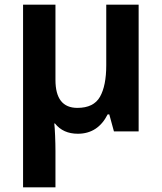

<svg xmlns="http://www.w3.org/2000/svg" viewBox="-20 -564 694 824"><path d="M575 -544H436V-284Q436 -196 409 -148.5Q382 -101 312 -101Q218 -101 218 -221V-544H79V240H218V84Q218 55 216.5 18.5Q215 -18 213 -34H216Q251 10 314 10Q400 10 442 -73H449L469 0H575Z"/></svg>

Font: Noto Sans UI
Style: Bold
Weight: 700
Designer: Monotype Design Team
Foundry: Monotype Imaging Inc.
Version: Version 1.901